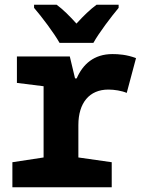

<svg xmlns="http://www.w3.org/2000/svg" viewBox="-20 -786 603 806"><path d="M230 -606H372C396 -649 447 -716 478 -753V-766H385C357 -745 332 -721 301 -687C271 -720 245 -746 218 -766H123V-753C155 -716 207 -647 230 -606ZM32 0H449V-105L309 -125V-261C309 -354 355 -410 435 -410C460 -410 491 -405 512 -396L551 -542C512 -557 476 -559 452 -559C375 -559 328 -517 302 -457H295L273 -549H51V-438L163 -424V-125L32 -105Z"/></svg>

Font: Noto Sans Mono SemiCondensed ExtraBold
Style: Regular
Weight: 800
Width: 4
Designer: Monotype Design Team
Foundry: Monotype Imaging Inc.
Version: Version 2.014